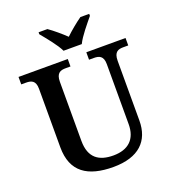

<svg xmlns="http://www.w3.org/2000/svg" viewBox="-164 -1054 1065 1187"><g transform="rotate(-20 368.0 -460.5)"><path d="M333 -771H453C474 -816 529 -880 560 -918V-931H502C470 -909 423 -870 393 -841C363 -870 317 -909 285 -931H227V-918C258 -880 312 -816 333 -771ZM378 10C546 10 626 -72 626 -205V-598C626 -657 654 -665 688 -665H720V-714H462V-665H493C527 -665 556 -657 556 -602V-207C556 -109 501 -57 402 -57C309 -57 246 -96 246 -210V-598C246 -657 275 -665 309 -665H340V-714H16V-665H47C81 -665 110 -657 110 -602V-217C110 -54 210 10 378 10Z"/></g></svg>

Font: Noto Serif SemiBold
Style: Regular
Weight: 600
Designer: Monotype Design Team
Foundry: Monotype Imaging Inc.
Version: Version 2.013